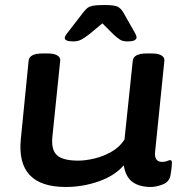

<svg xmlns="http://www.w3.org/2000/svg" viewBox="-20 -738 733 765"><path d="M242 7Q44 7 63 -184L94 -496Q97 -525 150 -525H169Q196 -525 208.5 -517Q221 -509 220 -497L189 -196Q183 -142 206.5 -120Q230 -98 292 -98Q321 -98 356.5 -106.5Q392 -115 424.5 -133.5Q457 -152 476 -182L509 -496Q512 -525 565 -525H585Q611 -525 623.5 -517Q636 -509 635 -497L598 -133Q594 -93 626 -93Q638 -93 646 -96.5Q654 -100 658 -100Q665 -100 665 -89Q665 -86 664 -73.5Q663 -61 659 -38Q654 -13 628 -3Q602 7 581 7Q536 7 508.5 -12.5Q481 -32 473 -79Q436 -37 372.5 -15Q309 7 242 7ZM272 -573Q238 -573 238 -587Q238 -591 241.5 -597Q245 -603 255 -615L312 -689Q320 -699 327.5 -705.5Q335 -712 350 -715Q365 -718 395 -718Q437 -718 449.5 -711Q462 -704 471 -689L513 -615Q524 -597 524 -589Q524 -582 516 -577.5Q508 -573 487 -573Q469 -573 458 -580Q447 -587 432 -601L388 -645L335 -601Q317 -587 303.5 -580Q290 -573 272 -573Z"/></svg>

Font: Asap Expanded Expanded SemiBold
Style: Italic
Weight: 600
Width: 7
Italic angle: -6°
Designer: Pablo Cosgaya
Foundry: Omnibus-Type
Version: Version 3.001; ttfautohint (v1.8.4.7-5d5b)